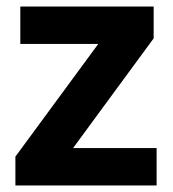

<svg xmlns="http://www.w3.org/2000/svg" viewBox="-20 -566 528 586"><path d="M458 0H27V-88L280 -432H42V-546H449V-449L203 -114H458Z"/></svg>

Font: Noto Sans Thaana
Style: Bold
Weight: 700
Designer: David Williams
Foundry: Google Inc.
Version: Version 3.001; ttfautohint (v1.8.4.7-5d5b)